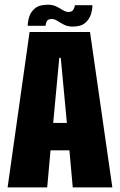

<svg xmlns="http://www.w3.org/2000/svg" viewBox="-20 -814 521 834"><path d="M13 0 108.5 -675H371L468 0H296L281.5 -161H199.5L185 0ZM211 -280H270.5L244 -562.5H237.5ZM295 -698.5Q274 -698.5 258 -706.8Q242 -715 229.2 -723.2Q216.5 -731.5 205 -731.5Q188 -731.5 183 -721.2Q178 -711 178 -702H100.5Q100.5 -720 107 -741.2Q113.5 -762.5 132.2 -778Q151 -793.5 188.5 -793.5Q209 -793.5 224.8 -785.8Q240.5 -778 253.2 -770Q266 -762 278 -762Q292.5 -762 298.8 -772.5Q305 -783 305 -791.5H381.5Q381.5 -774 375 -752.2Q368.5 -730.5 350 -714.5Q331.5 -698.5 295 -698.5Z"/></svg>

Font: Anybody Condensed ExtraBold
Style: Regular
Weight: 800
Width: 3
Designer: Tyler Finck
Foundry: Etcetera Type Company
Version: Version 1.010; ttfautohint (v1.8.3) -l 8 -r 50 -G 200 -x 14 